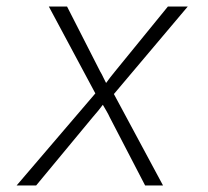

<svg xmlns="http://www.w3.org/2000/svg" viewBox="-20 -570 640 590"><path d="M31 0 273 -283 130 -550H186L288 -350Q293 -342 297.5 -332Q302 -322 306 -315Q311 -322 319 -332.5Q327 -343 333 -350L496 -550H557L330 -281L481 0H426L317 -210Q313 -219 306.5 -230Q300 -241 296 -248Q291 -241 282 -230Q273 -219 265 -210L91 0Z"/></svg>

Font: JetBrains Mono Thin
Style: Italic
Weight: 100
Italic angle: -9°
Monospace: yes
Designer: Philipp Nurullin, Konstantin Bulenkov
Foundry: JetBrains
Version: Version 2.305; ttfautohint (v1.8.4.7-5d5b)